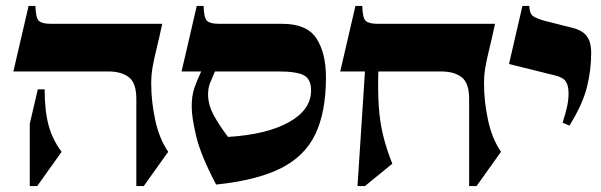

<svg xmlns="http://www.w3.org/2000/svg" viewBox="-20 -605 2018 645"><path d="M488 -325Q488 -264 501.5 -201.5Q515 -139 545 -95L463 20H438V-273Q438 -326 413 -345.5Q388 -365 343 -365H25L76 -585H99Q100 -545 110.5 -535Q121 -525 151 -525H525Q514 -474 505.5 -439.5Q497 -405 492.5 -379Q488 -353 488 -325ZM80 -189 107 -305H130Q130 -234 143 -185Q156 -136 187 -95L105 20H80Z M928 -525Q1011 -525 1043 -476Q1075 -427 1075 -345Q1075 -229 1039.5 -154.5Q1004 -80 923 -39.5Q842 1 706 15Q654 -84 639 -147.5Q624 -211 624 -247Q624 -283 633 -309.5Q642 -336 656 -365H590L641 -585H664Q665 -545 675.5 -535Q686 -525 716 -525ZM746 -145Q876 -153 950.5 -194.5Q1025 -236 1025 -301Q1025 -339 1001 -352Q977 -365 914 -365H702Q692 -342 685.5 -325.5Q679 -309 679 -288Q679 -254 697 -220Q715 -186 746 -145Z M1606 -325Q1606 -264 1619.5 -201.5Q1633 -139 1663 -95L1581 20H1556V-273Q1556 -326 1531 -345.5Q1506 -365 1461 -365H1251Q1249 -299 1252.5 -247.5Q1256 -196 1267 -150.5Q1278 -105 1298 -55L1206 20H1181L1206 -365H1123L1174 -585H1197Q1198 -545 1208.5 -535Q1219 -525 1249 -525H1643Q1632 -474 1623.5 -439.5Q1615 -405 1610.5 -379Q1606 -353 1606 -325Z M1966 -427Q1966 -369 1951.5 -311.5Q1937 -254 1893 -183L1870 -193Q1881 -227 1885.5 -249Q1890 -271 1890 -291Q1890 -317 1881 -331Q1872 -345 1843 -352L1690 -390L1735 -585H1758Q1759 -560 1770 -551.5Q1781 -543 1810 -535L1901 -512Q1935 -504 1950.5 -484.5Q1966 -465 1966 -427Z"/></svg>

Font: Bona Nova
Style: Bold
Weight: 700
Designer: Mateusz Machalski
Foundry: Capitalics
Version: Version 4.001; ttfautohint (v1.8.3)